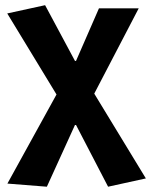

<svg xmlns="http://www.w3.org/2000/svg" viewBox="-20 -528 580 737"><path d="M159.9 188.7 8.4 176.7 196.9 -165.3 7.8 -476.4 153.1 -508.1 267.8 -294.2H271.8L359.9 -496.1H512.5L341.8 -168.6L539.9 156.9L394.9 188.7L271.8 -48.3H267.8Z"/></svg>

Font: Source Sans 3 Variable
Style: Regular
Weight: 200
Designer: Paul D. Hunt
Foundry: Adobe Systems Incorporated
Version: Version 3.026